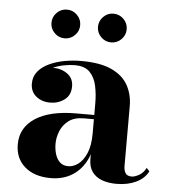

<svg xmlns="http://www.w3.org/2000/svg" viewBox="-50 -714 680 769"><g transform="rotate(5 290.0 -329.0)"><path d="M446 10Q413.5 10 388.2 0.8Q363 -8.5 348.5 -28.2Q334 -48 334 -79V-304.5Q334 -340.5 327 -373.8Q320 -407 299.8 -428Q279.5 -449 239.5 -449Q218.5 -449 194.2 -444.2Q170 -439.5 148.2 -429Q126.5 -418.5 112.5 -401.8Q98.5 -385 98.5 -361H75Q75 -392.5 98.8 -411.8Q122.5 -431 153.5 -431Q186.5 -431 211 -413.5Q235.5 -396 235.5 -363Q235.5 -327.5 210.5 -309.2Q185.5 -291 153.5 -291Q119.5 -291 96.8 -309.8Q74 -328.5 74 -361Q74 -389 90.5 -409.2Q107 -429.5 134.5 -442.5Q162 -455.5 195.8 -461.8Q229.5 -468 263.5 -468Q340 -468 385.8 -446.8Q431.5 -425.5 452 -388.5Q472.5 -351.5 472.5 -304.5V-64.5Q472.5 -47.5 479.2 -36Q486 -24.5 504.5 -24.5Q517 -24.5 534.2 -34.2Q551.5 -44 561.5 -64L573.5 -51.5Q559 -22.5 525.2 -6.2Q491.5 10 446 10ZM181.5 10Q116.5 10 77.8 -23.2Q39 -56.5 39 -113.5Q39 -180.5 97.2 -218.8Q155.5 -257 262 -257H380.5V-240H294Q256 -240 233 -222.8Q210 -205.5 199.8 -180Q189.5 -154.5 189.5 -129.5Q189.5 -105.5 195.8 -86Q202 -66.5 214.8 -55Q227.5 -43.5 247.5 -43.5Q268.5 -43.5 288.2 -58.2Q308 -73 321 -103.8Q334 -134.5 334 -182H346.5Q346.5 -123.5 326.5 -80.5Q306.5 -37.5 269.5 -13.8Q232.5 10 181.5 10ZM375.5 -552.5Q352 -552.5 335 -569.5Q318 -586.5 318 -610Q318 -634 335 -651Q352 -668 375.5 -668Q399.5 -668 416.5 -651Q433.5 -634 433.5 -610Q433.5 -586.5 416.5 -569.5Q399.5 -552.5 375.5 -552.5ZM188.5 -552.5Q165 -552.5 148 -569.5Q131 -586.5 131 -610Q131 -634 148 -651Q165 -668 188.5 -668Q212.5 -668 229.5 -651Q246.5 -634 246.5 -610Q246.5 -586.5 229.5 -569.5Q212.5 -552.5 188.5 -552.5Z"/></g></svg>

Font: Bodoni Moda SC 11pt
Style: Bold
Weight: 700
Version: Version 2.005